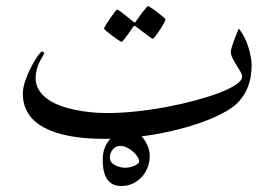

<svg xmlns="http://www.w3.org/2000/svg" viewBox="-20 -435 911 636"><path d="M476.1 81.1Q476.1 101.6 469 119.6Q461.9 137.7 449.5 151.4Q437 165 419.7 173.1Q402.3 181.2 381.3 181.2Q351.6 181.2 335.9 159.9Q320.3 138.7 320.3 92.8Q320.3 52.7 345.7 24.4Q339.8 24.9 334 24.9H323.7Q194.8 24.9 125.2 -12.9Q55.7 -50.8 55.7 -124.5Q55.7 -144.5 64.2 -168.9Q72.8 -193.4 84 -214.6Q95.2 -235.8 105.2 -250Q115.2 -264.2 118.7 -264.2Q121.1 -264.2 123.8 -262.2Q126.5 -260.3 126.5 -257.8Q126.5 -256.3 125.5 -255.9Q123 -250.5 118.2 -242.9Q113.3 -235.4 108.9 -225.3Q104.5 -215.3 101.3 -203.1Q98.1 -190.9 98.1 -176.8Q98.1 -154.8 108.6 -137.5Q119.1 -120.1 137 -107.2Q154.8 -94.2 178.2 -85.4Q201.7 -76.7 227.8 -71.3Q253.9 -65.9 281.2 -63.2Q308.6 -60.5 334 -60.5Q381.8 -60.5 433.3 -66.2Q484.9 -71.8 534.7 -81.3Q584.5 -90.8 629.4 -103Q674.3 -115.2 708.5 -128.4Q742.7 -141.6 762.5 -155.3Q782.2 -168.9 782.2 -181.2Q782.2 -187.5 776.6 -197.5Q771 -207.5 763.4 -219.2Q755.9 -231 750.2 -242.4Q744.6 -253.9 744.6 -263.2Q744.6 -269.5 748 -280Q751.5 -290.5 755.6 -302.2Q759.8 -314 764.4 -324.5Q769 -335 771 -340.3Q780.8 -328.6 788.8 -313Q796.9 -297.4 802.2 -280.5Q807.6 -263.7 810.5 -247.3Q813.5 -231 813.5 -217.8Q813.5 -201.2 810.5 -181.9Q807.6 -162.6 799.3 -142.6Q791 -122.6 775.4 -103.5Q759.8 -84.5 734.9 -69.8Q708.5 -54.2 675.8 -40.5Q643.1 -26.9 606.4 -16.1Q569.8 -5.4 529.8 3.2Q489.7 11.7 449.2 16.6Q461.4 30.3 468.8 47.9Q476.1 65.4 476.1 81.1ZM528.3 -370.6Q528.3 -368.2 522.7 -357.7Q517.1 -347.2 509.5 -335.9Q502 -324.7 495.4 -315.7Q488.8 -306.6 485.8 -306.6Q484.4 -306.6 475.8 -312.7Q467.3 -318.8 457 -326.7Q445.3 -335 430.7 -346.7Q428.2 -349.1 426.3 -349.1Q424.3 -349.1 421.4 -346.7Q411.6 -332.5 404.3 -321.8Q397 -312 390.9 -304.2Q384.8 -296.4 382.8 -296.4Q380.9 -296.4 371.6 -302.5Q362.3 -308.6 352.1 -316.4Q341.8 -324.2 333.3 -331.3Q324.7 -338.4 324.7 -340.3Q324.7 -342.8 330.8 -352.8Q336.9 -362.8 344.7 -374Q352.5 -385.3 359.4 -394.3Q366.2 -403.3 367.2 -403.3Q370.6 -403.3 378.9 -397Q387.2 -390.6 396.5 -383.3Q407.2 -375 420.4 -364.3Q424.3 -360.4 426.3 -360.4Q428.2 -360.4 430.7 -365.2Q440.4 -378.9 448.7 -390.1Q456.1 -398.9 462.4 -407Q468.8 -415 469.7 -415Q471.7 -415 481.4 -408.7Q491.2 -402.3 501.5 -394.3Q511.7 -386.2 520 -379.2Q528.3 -372.1 528.3 -370.6ZM440.9 100.1Q440.9 92.3 434.8 83.3Q428.7 74.2 419.7 66.4Q410.6 58.6 399.7 53.5Q388.7 48.3 378.9 48.3Q362.8 48.3 353.3 60.5Q343.8 72.8 343.8 86.9Q343.8 102.5 360.1 111.6Q376.5 120.6 396.5 120.6Q402.3 120.6 409.9 118.9Q417.5 117.2 424.3 114.3Q431.2 111.3 436 107.7Q440.9 104 440.9 100.1Z"/></svg>

Font: Accordance
Style: Regular
Weight: 400
Version: Version 1.1 (build May 11, 2018) Miklal Software Solutions, 